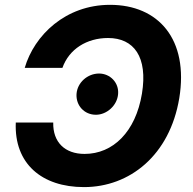

<svg xmlns="http://www.w3.org/2000/svg" viewBox="-20 -757 792 787"><path d="M198.2 -254.6H44.7C37.6 -86.6 150.9 9.9 324.2 9.9C511.7 9.9 675.8 -120.4 714.8 -354.4C754.3 -595.9 629.6 -737.2 431.1 -737.2C248.6 -737.2 120.4 -612.6 81.3 -478.7H235.8C263.1 -555.8 335.6 -601.2 422.9 -601.2C528.8 -601.2 586.6 -523.8 561.8 -372.9C535.9 -216.6 443.2 -126.1 326.7 -126.1C246.1 -126.1 196.4 -174 198.2 -254.6ZM293.7 -371.8C290.8 -324.6 325.3 -286.6 373.2 -286.6C417.6 -286.6 460.6 -324.6 464.1 -371.8C468 -418 431.5 -455.6 386 -455.6C338.8 -455.6 296.9 -418.7 293.7 -371.8Z"/></svg>

Font: Margiela Sans
Style: Bold Italic
Weight: 700
Italic angle: -9.39999°
Designer: Stefan Endress, Andreas Faust
Version: Version 1.100;FEAKit 1.0